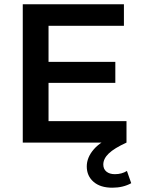

<svg xmlns="http://www.w3.org/2000/svg" viewBox="-20 -664 656 894"><path d="M569 -100V0H86V-644H557V-544H206V-376H517V-278H206V-100ZM384 111Q384 69 417 31Q450 -7 519 -34L569 0Q512 26 486.5 50.5Q461 75 461 102Q461 123 475.5 135Q490 147 515 147Q547 147 571 132L591 189Q553 210 503 210Q447 210 415.5 182.5Q384 155 384 111Z"/></svg>

Font: Montserrat Ace
Style: Bold
Weight: 600
Designer: Julieta Ulanovsky
Foundry: Julieta Ulanovsky
Version: Version 1